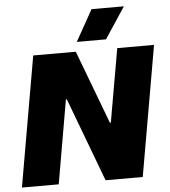

<svg xmlns="http://www.w3.org/2000/svg" viewBox="-60 -974 909 1029"><g transform="rotate(-5 394.0 -460.0)"><path d="M16 0H214L292 -450H297L466 0H666L788 -700H590L521 -305H516L367 -700H138ZM645 -920H471L377 -752H534Z"/></g></svg>

Font: Fixel Display 20240404 Black
Style: Italic
Weight: 900
Italic angle: -10°
Designer: AlfaBravo + MacPaw
Foundry: Kyrylo Tkachov, Marchela Mozhyna, Serhii Makarenko, Maria Weinstein, Zakhar Kryvoshyya
Version: Version 1.211;Glyphs 3.2 (3225)